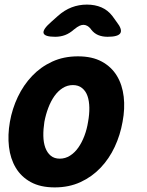

<svg xmlns="http://www.w3.org/2000/svg" viewBox="-20 -805 640 835"><path d="M218 10Q156 10 114 -13Q72 -36 48.5 -75.5Q25 -115 19 -166.5Q13 -218 23 -275Q33 -332 57.5 -383.5Q82 -435 119.5 -474.5Q157 -514 207 -537Q257 -560 319 -560Q381 -560 423 -537Q465 -514 488.5 -475Q512 -436 518 -384.5Q524 -333 513 -275Q503 -218 479 -166.5Q455 -115 417.5 -75.5Q380 -36 330 -13Q280 10 218 10ZM240 -115Q264 -115 284.5 -128Q305 -141 320.5 -163Q336 -185 347 -214Q358 -243 363 -275Q369 -308 368.5 -337Q368 -366 360.5 -387.5Q353 -409 337 -422Q321 -435 297 -435Q273 -435 252.5 -422Q232 -409 216.5 -387Q201 -365 190 -336Q179 -307 173 -275Q168 -243 168.5 -214Q169 -185 177 -163Q185 -141 200.5 -128Q216 -115 240 -115ZM220 -645Q174 -645 169.5 -661Q165 -677 203 -710L231 -735Q260 -761 291.5 -773Q323 -785 358 -785Q393 -785 421 -773Q449 -761 469 -735L487 -710Q513 -677 503.5 -661Q494 -645 448 -645Q425 -645 407 -652.5Q389 -660 376 -677L375 -679Q360 -697 343 -697Q326 -697 305 -679L302 -677Q283 -660 263 -652.5Q243 -645 220 -645Z"/></svg>

Font: Maple Mono NL ExtraBold
Style: Italic
Weight: 800
Italic angle: -10°
Monospace: yes
Designer: subframe7536
Version: Version 7.000